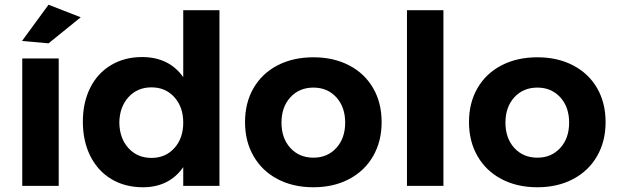

<svg xmlns="http://www.w3.org/2000/svg" viewBox="-20 -785 2606 811"><path d="M74 -538H228V0H74ZM185 -765 321 -712 185 -602 73 -612Z M907 -742V0H754V-79Q725 -37 682 -15.5Q639 6 584 6Q508 6 450.5 -28.5Q393 -63 361.5 -126Q330 -189 330 -271Q330 -352 361 -414Q392 -476 449 -510Q506 -544 580 -544Q694 -544 754 -459V-742ZM754 -267Q754 -333 716.5 -374.5Q679 -416 620 -416Q560 -416 522.5 -374.5Q485 -333 484 -267Q485 -201 522.5 -159.5Q560 -118 620 -118Q679 -118 716.5 -159.5Q754 -201 754 -267Z M1592 -269Q1592 -188 1556 -125.5Q1520 -63 1454.5 -28.5Q1389 6 1304 6Q1218 6 1152.5 -28.5Q1087 -63 1051 -125.5Q1015 -188 1015 -269Q1015 -351 1051 -413Q1087 -475 1152.5 -509Q1218 -543 1304 -543Q1389 -543 1454.5 -509Q1520 -475 1556 -413Q1592 -351 1592 -269ZM1169 -267Q1169 -201 1206.5 -160Q1244 -119 1304 -119Q1363 -119 1400.5 -160Q1438 -201 1438 -267Q1438 -333 1400.5 -374Q1363 -415 1304 -415Q1244 -415 1206.5 -374Q1169 -333 1169 -267Z M1699 -742H1853V0H1699Z M2538 -269Q2538 -188 2502 -125.5Q2466 -63 2400.5 -28.5Q2335 6 2250 6Q2164 6 2098.5 -28.5Q2033 -63 1997 -125.5Q1961 -188 1961 -269Q1961 -351 1997 -413Q2033 -475 2098.5 -509Q2164 -543 2250 -543Q2335 -543 2400.5 -509Q2466 -475 2502 -413Q2538 -351 2538 -269ZM2115 -267Q2115 -201 2152.5 -160Q2190 -119 2250 -119Q2309 -119 2346.5 -160Q2384 -201 2384 -267Q2384 -333 2346.5 -374Q2309 -415 2250 -415Q2190 -415 2152.5 -374Q2115 -333 2115 -267Z"/></svg>

Font: Gontserrat SemiBold
Style: Regular
Weight: 600
Designer: Julieta Ulanovsky
Foundry: Julieta Ulanovsky
Version: Version 6.001